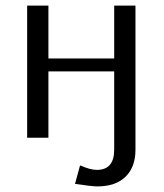

<svg xmlns="http://www.w3.org/2000/svg" viewBox="-20 -492 585 686"><path d="M77 0V-472H153V-283H388V-472H464V43Q464 105 428.5 139.5Q393 174 328 174Q308 174 248 165L266 99Q303 115 326 115Q388 115 388 43V-237H153V0Z"/></svg>

Font: Coval
Style: Light
Weight: 300
Foundry: Context Ltd
Version: Version 001.000